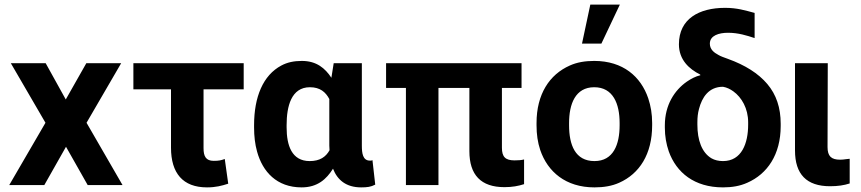

<svg xmlns="http://www.w3.org/2000/svg" viewBox="-20 -802 3729 832"><path d="M20 0H172L266 -166L360 0H511L355 -270L505 -528H354L265 -371L178 -528H27L177 -270Z M558 -415H721V-162C721 -52 772 10 877 10C915 10 941 3 969 -6L954 -113C937 -107 928 -105 906 -105C872 -105 862 -125 862 -160V-415H1036V-528H558Z M1081 -250C1081 -212 1085 -177 1094 -145C1118 -58 1179 10 1287 10C1356 10 1395 -26 1423 -71C1442 -22 1480 10 1545 10C1571 10 1587 8 1606 -2L1594 -108C1591 -106 1588 -106 1583 -106C1552 -106 1548 -138 1548 -171V-528H1426L1416 -465C1389 -506 1352 -538 1288 -538C1254 -538 1225 -532 1199 -518C1120 -476 1081 -382 1081 -260ZM1222 -250V-260C1222 -341 1242 -424 1323 -424C1367 -424 1391 -403 1407 -373V-171C1407 -164 1408 -158 1408 -151C1392 -122 1366 -104 1322 -104C1244 -104 1222 -172 1222 -250Z M1653 -421H1739V0H1880V-421H2014V-147C2014 -44 2064 9 2166 9C2200 9 2226 4 2251 -4V-111C2240 -108 2225 -107 2210 -107C2170 -107 2155 -122 2155 -162V-421H2240V-528H1653Z M2305 -259C2305 -220 2310 -185 2321 -152C2353 -58 2431 10 2556 10C2596 10 2632 4 2663 -10C2751 -49 2806 -134 2806 -259V-269C2806 -308 2800 -343 2789 -376C2757 -470 2680 -538 2555 -538C2515 -538 2480 -532 2449 -518C2361 -479 2305 -394 2305 -269ZM2446 -259V-269C2446 -351 2473 -424 2555 -424C2637 -424 2665 -352 2665 -269V-259C2665 -176 2638 -104 2556 -104C2472 -104 2446 -175 2446 -259ZM2502 -613H2586L2666 -782H2538Z M2861 -249C2861 -212 2867 -178 2878 -146C2911 -54 2989 10 3113 10C3152 10 3187 4 3218 -10C3305 -48 3363 -132 3363 -256V-266C3363 -335 3344 -392 3305 -438C3266 -484 3209 -520 3134 -547C3117 -553 3103 -558 3093 -564C3074 -574 3056 -588 3056 -613C3056 -648 3095 -660 3135 -660C3179 -660 3217 -648 3250 -637V-746C3209 -757 3174 -768 3122 -768C3010 -768 2922 -721 2922 -610C2922 -543 2966 -503 3014 -479L3015 -476C2994 -471 2975 -461 2956 -448C2903 -411 2861 -347 2861 -259ZM3002 -262V-272C3002 -293 3004 -312 3009 -330C3022 -380 3051 -426 3113 -426C3130 -423 3144 -416 3158 -406C3194 -380 3222 -332 3222 -272V-262C3222 -181 3194 -104 3113 -104C3094 -104 3077 -108 3063 -116C3021 -141 3002 -195 3002 -262Z M3425 -150C3425 -47 3475 5 3577 5C3611 5 3637 1 3662 -7V-114L3644 -112C3637 -111 3630 -110 3621 -110C3582 -110 3566 -125 3566 -165L3567 -528H3425Z"/></svg>

Font: Asimov Pro
Style: Bd
Weight: 700
Designer: Google
Version: Version 2.000980; 2014